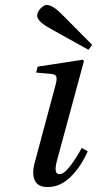

<svg xmlns="http://www.w3.org/2000/svg" viewBox="-20 -743 392 775"><path d="M120 -86 204 -399Q211 -425 207 -434.5Q203 -444 183 -445L126 -450L132 -474L314 -502L319 -497L210 -95Q195 -40 220 -40Q239 -40 265 -75Q291 -110 310 -146L334 -132Q306 -69 264.5 -28.5Q223 12 172 12Q133 12 120.5 -14.5Q108 -41 120 -86ZM130 -680Q130 -694 143.5 -708.5Q157 -723 169 -723Q193 -723 233 -682L352 -562L337 -542L186 -626Q130 -656 130 -680Z"/></svg>

Font: Lingua Franca
Style: Italic
Weight: 400
Italic angle: -13°
Version: Version 1.19